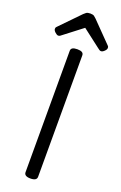

<svg xmlns="http://www.w3.org/2000/svg" viewBox="-228 -1194 794 1262"><g transform="rotate(20 169.0 -563.0)"><path d="M169 14Q147 14 136 7Q125 0 125 -14V-863Q125 -877 136 -883.5Q147 -890 169 -890Q191 -890 202 -883.5Q213 -877 213 -863V-14Q213 0 202 7Q191 14 169 14ZM19 -931Q10 -931 -3 -943Q-16 -955 -16 -965Q-16 -968 -15.5 -972Q-15 -976 -10 -981L125 -1120Q132 -1127 141 -1133.5Q150 -1140 169 -1140Q188 -1140 196.5 -1133.5Q205 -1127 212 -1120L348 -981Q353 -976 353.5 -972Q354 -968 354 -965Q354 -955 341.5 -943Q329 -931 319 -931Q312 -931 307 -934.5Q302 -938 294 -944L169 -1040L44 -944Q37 -938 31.5 -934.5Q26 -931 19 -931Z"/></g></svg>

Font: Playwrite IT Moderna
Style: Regular
Weight: 400
Designer: Veronika Burian, José Scaglione
Foundry: TypeTogether
Version: Version 1.002